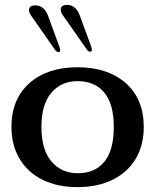

<svg xmlns="http://www.w3.org/2000/svg" viewBox="-20 -758 637 788"><path d="M27 -237Q27 -351 100.5 -416.5Q174 -482 298 -482Q422 -482 496 -417Q570 -352 570 -237Q570 -161 536.5 -105.5Q503 -50 441.5 -20Q380 10 298 10Q216 10 155 -20Q94 -50 60.5 -106Q27 -162 27 -237ZM299 -47Q370 -47 408.5 -94.5Q447 -142 447 -237Q447 -331 408 -378Q369 -425 298 -425Q231 -425 190.5 -377Q150 -329 150 -237Q150 -144 191 -95.5Q232 -47 299 -47ZM204 -556 107 -695Q99 -706 99 -717Q99 -726 106 -731Q113 -736 125 -736Q162 -736 178 -691L225 -563Q227 -555 227 -553Q227 -544 221 -544Q216 -544 212.5 -546.5Q209 -549 204 -556ZM229 -719Q229 -728 236 -733Q243 -738 255 -738Q292 -738 308 -693L355 -565Q357 -557 357 -555Q357 -546 351 -546Q346 -546 342.5 -548.5Q339 -551 334 -558L237 -697Q229 -708 229 -719Z"/></svg>

Font: Raigarh Medium
Style: Regular
Weight: 500
Designer: jaikishan Patel
Foundry: MagicType
Version: Version 1.000